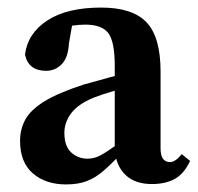

<svg xmlns="http://www.w3.org/2000/svg" viewBox="-20 -475 522 507"><path d="M154 12Q101 12 67 -17Q33 -46 33 -103Q33 -134 47 -159.5Q61 -185 97.5 -207.5Q134 -230 202 -252Q231 -260 272.5 -271.5Q314 -283 347 -290V-253Q316 -245 281.5 -235Q247 -225 227 -217Q186 -200 168 -176Q150 -152 150 -124Q150 -89 168 -72.5Q186 -56 211 -56Q223 -56 234.5 -60Q246 -64 265.5 -77Q285 -90 319 -115L330 -64H295Q271 -39 251 -22Q231 -5 208.5 3.5Q186 12 154 12ZM381 11Q337 11 312 -12.5Q287 -36 283 -78V-301Q283 -365 266 -387.5Q249 -410 205 -410Q189 -410 169 -407Q149 -404 120 -395L174 -429L162 -360Q160 -323 143 -305.5Q126 -288 102 -288Q55 -288 46 -331Q53 -387 105 -421Q157 -455 247 -455Q330 -455 367 -416Q404 -377 404 -286V-83Q404 -47 429 -47Q443 -47 460 -68L482 -50Q466 -16 441.5 -2.5Q417 11 381 11Z"/></svg>

Font: Lisu Bosa Black
Style: Regular
Weight: 900
Designer: David Morse, Annie Olsen, Victor Gaultney, Frank Grießhammer (Latin)
Foundry: SIL International
Version: Version 2.000